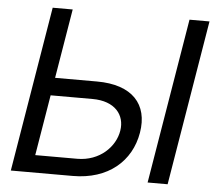

<svg xmlns="http://www.w3.org/2000/svg" viewBox="-52 -784 952 842"><g transform="rotate(5 424.5 -363.5)"><path d="M367.9 -421.9H183.6L234.4 -727.3H146.3L25.6 0H298.3C454.5 0 554 -88.1 575.3 -214.5C596.6 -340.9 524.1 -421.9 367.9 -421.9ZM126.4 -76.7 170.8 -343.8H355.1C454.5 -343.8 500 -285.5 488.6 -215.9C477.3 -144.9 410.5 -76.7 311.1 -76.7ZM627.8 0H715.9L836.6 -727.3H748.6Z"/></g></svg>

Font: Magic Ui Pro
Style: Italic
Weight: 400
Italic angle: -9.39999°
Designer: Stefan Endress, Andreas Faust
Version: Version 1.000;FEAKit 1.0